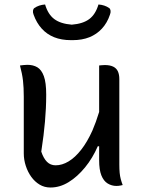

<svg xmlns="http://www.w3.org/2000/svg" viewBox="-20 -825 640 856"><path d="M102 -536Q128 -536 146.5 -525Q165 -514 175.5 -485.5Q186 -457 186 -403Q186 -371 184.5 -341.5Q183 -312 180.5 -282.5Q178 -253 174 -221Q170 -189 164 -149Q174 -119 189.5 -103.5Q205 -88 228 -88Q257 -88 286 -105.5Q315 -123 342 -157.5Q369 -192 392 -243Q408 -280 422 -326V-533Q427 -534 430.5 -534Q434 -534 438.5 -534.5Q443 -535 447 -535Q470 -535 484.5 -528Q499 -521 505.5 -507Q512 -493 512 -472V-91Q512 -70 513.5 -54.5Q515 -39 518.5 -26Q522 -13 527 0Q523 1 518 2Q513 3 508.5 3.5Q504 4 499 4Q478 4 460 -7Q442 -18 432 -43Q422 -68 422 -111V-173H416Q393 -120 359 -78.5Q325 -37 286 -13Q247 11 205 11Q178 11 156.5 -2Q135 -15 119.5 -36.5Q104 -58 95 -85.5Q86 -113 86 -141V-394Q86 -435 82.5 -465.5Q79 -496 69 -533Q78 -534 85.5 -535Q93 -536 102 -536ZM300 -715Q350 -719 378 -740Q406 -761 419 -805Q433 -804 445 -800Q457 -796 467 -789Q472 -785 473 -777Q474 -769 470 -759Q458 -723 434.5 -697.5Q411 -672 378.5 -659Q346 -646 304 -646H296Q254 -646 221.5 -659Q189 -672 166 -697.5Q143 -723 130 -759Q126 -769 127 -777Q128 -785 133 -789Q143 -796 155 -800Q167 -804 181 -805Q194 -761 222 -740Q250 -719 300 -715Z"/></svg>

Font: Code D Ace
Style: Regular
Weight: 400
Version: Version 1.085; ttfautohint (v1.8.4.7-5d5b);Nerd Fonts 3.0.2